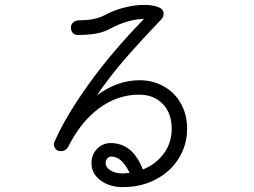

<svg xmlns="http://www.w3.org/2000/svg" viewBox="-20 -754 1040 785"><path d="M745 -228Q745 -162 711.5 -107.5Q678 -53 618 -21Q558 11 482 11Q428 11 391 -16.5Q354 -44 354 -87Q354 -122 377 -145.5Q400 -169 432 -169Q478 -169 510.5 -142Q543 -115 564 -61Q617 -82 649.5 -126Q682 -170 682 -227Q682 -292 645 -329.5Q608 -367 549 -367Q460 -367 384.5 -311Q309 -255 258 -152Q254 -145 246 -140.5Q238 -136 228 -136Q215 -136 207.5 -145Q200 -154 200 -165Q200 -170 209 -188Q253 -285 344.5 -412.5Q436 -540 569 -677Q500 -674 433 -638Q404 -622 372 -616.5Q340 -611 297 -611Q285 -611 277.5 -619.5Q270 -628 270 -641Q270 -655 280 -663Q290 -671 304 -671Q367 -671 406 -691Q444 -712 488 -723Q532 -734 570 -734Q603 -734 626 -725.5Q649 -717 649 -699Q649 -684 638 -673Q560 -592 494.5 -517Q429 -442 376 -364Q460 -426 551 -426Q605 -426 649.5 -401Q694 -376 719.5 -331Q745 -286 745 -228ZM510 -47Q478 -114 435 -114Q425 -114 418.5 -106Q412 -98 412 -87Q412 -70 431.5 -57.5Q451 -45 479 -45Q490 -45 510 -47Z"/></svg>

Font: Tsukimi Rounded
Style: Regular
Weight: 400
Designer: Takashi Funayama
Foundry: Takashi Funayama
Version: Version 1.032; ttfautohint (v1.8.3)